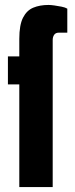

<svg xmlns="http://www.w3.org/2000/svg" viewBox="-20 -756 304 776"><path d="M58 0V-415H12V-528H58V-599Q58 -655 73 -684.5Q88 -714 114.5 -725Q141 -736 176 -736Q185 -736 199.5 -734Q214 -732 229 -729Q244 -726 252 -721V-624H218Q205 -624 199 -615.5Q193 -607 193 -594V0Z"/></svg>

Font: Archivo ExtraCondensed ExtraBold
Style: Regular
Weight: 800
Width: 2
Designer: Hector Gatti
Foundry: Omnibus-Type
Version: Version 2.001